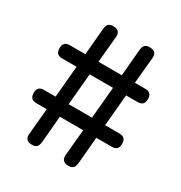

<svg xmlns="http://www.w3.org/2000/svg" viewBox="-175 -867 949 1004"><g transform="rotate(30 300.0 -365.0)"><path d="M72 -540H166L180 -700Q182 -721 191 -730.5Q200 -740 220 -740Q240 -740 250.5 -730.5Q261 -721 260 -700L245 -540H386L400 -700Q402 -721 411 -730.5Q420 -740 440 -740Q460 -740 470.5 -730.5Q481 -721 480 -700L465 -540H528Q548 -540 557.5 -530Q567 -520 567 -500Q567 -480 557.5 -470Q548 -460 528 -460H458L441 -270H528Q548 -270 557.5 -260Q567 -250 567 -230Q567 -210 557.5 -200Q548 -190 528 -190H434L420 -30Q418 -9 409 0.5Q400 10 380 10Q360 10 349.5 0.5Q339 -9 340 -30L355 -190H214L200 -30Q198 -9 189 0.5Q180 10 160 10Q140 10 129.5 0.5Q119 -9 120 -30L135 -190H72Q52 -190 42.5 -200Q33 -210 33 -230Q33 -250 42.5 -260Q52 -270 72 -270H142L159 -460H72Q52 -460 42.5 -470Q33 -480 33 -500Q33 -520 42.5 -530Q52 -540 72 -540ZM221 -270H362L379 -460H238Z"/></g></svg>

Font: Maple Mono NL Light
Style: Regular
Weight: 300
Monospace: yes
Designer: subframe7536
Version: Version 7.000